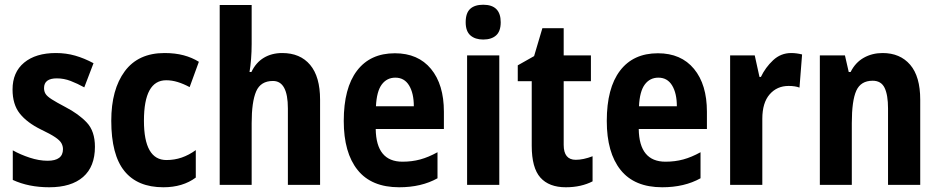

<svg xmlns="http://www.w3.org/2000/svg" viewBox="-20 -781 3968 811"><path d="M381 -161Q381 -77 331 -33.5Q281 10 188 10Q101 10 34 -21V-146Q66 -128 105.5 -115Q145 -102 181 -102Q246 -102 246 -151Q246 -164 239.5 -176Q233 -188 213 -201.5Q193 -215 153 -234Q94 -263 63.5 -301.5Q33 -340 33 -403Q33 -476 82 -516.5Q131 -557 216 -557Q259 -557 297.5 -546Q336 -535 375 -514L336 -412Q307 -428 278.5 -439Q250 -450 220 -450Q166 -450 166 -409Q166 -395 172.5 -384.5Q179 -374 198.5 -361.5Q218 -349 256 -329Q312 -300 346.5 -263.5Q381 -227 381 -161Z M670 10Q561 10 505.5 -58.5Q450 -127 450 -271Q450 -403 507 -480Q564 -557 675 -557Q720 -557 755.5 -547.5Q791 -538 820 -520L781 -413Q755 -427 730.5 -434.5Q706 -442 682 -442Q588 -442 588 -271Q588 -105 683 -105Q717 -105 747.5 -115.5Q778 -126 807 -147V-31Q752 10 670 10Z M1043 -595Q1043 -563 1040.5 -531.5Q1038 -500 1034 -477H1042Q1061 -517 1094.5 -537Q1128 -557 1172 -557Q1248 -557 1290 -507Q1332 -457 1332 -360V0H1196V-323Q1196 -439 1133 -439Q1081 -439 1062 -395Q1043 -351 1043 -261V0H908V-760H1043Z M1648 -556Q1746 -556 1800.5 -490Q1855 -424 1855 -309V-236H1567Q1569 -98 1680 -98Q1720 -98 1755 -107.5Q1790 -117 1828 -138V-28Q1760 10 1666 10Q1549 10 1490.5 -63Q1432 -136 1432 -270Q1432 -409 1488 -482.5Q1544 -556 1648 -556ZM1650 -453Q1614 -453 1592.5 -424Q1571 -395 1568 -332H1728Q1728 -387 1708 -420Q1688 -453 1650 -453Z M2021 -761Q2095 -761 2095 -687Q2095 -649 2075.5 -631.5Q2056 -614 2021 -614Q1987 -614 1967 -631.5Q1947 -649 1947 -687Q1947 -726 1966 -743.5Q1985 -761 2021 -761ZM2089 -547V0H1953V-547Z M2412 -106Q2444 -106 2483 -121V-15Q2460 -3 2431.5 3.5Q2403 10 2370 10Q2299 10 2262.5 -31Q2226 -72 2226 -165V-438H2167V-505L2236 -544L2271 -662H2361V-547H2476V-438H2361V-169Q2361 -106 2412 -106Z M2759 -556Q2857 -556 2911.5 -490Q2966 -424 2966 -309V-236H2678Q2680 -98 2791 -98Q2831 -98 2866 -107.5Q2901 -117 2939 -138V-28Q2871 10 2777 10Q2660 10 2601.5 -63Q2543 -136 2543 -270Q2543 -409 2599 -482.5Q2655 -556 2759 -556ZM2761 -453Q2725 -453 2703.5 -424Q2682 -395 2679 -332H2839Q2839 -387 2819 -420Q2799 -453 2761 -453Z M3322 -557Q3344 -557 3368 -551L3357 -411Q3339 -418 3311 -418Q3262 -418 3231 -382.5Q3200 -347 3200 -279V0H3064V-547H3168L3188 -456H3194Q3213 -496 3245.5 -526.5Q3278 -557 3322 -557Z M3708 -557Q3782 -557 3824.5 -507.5Q3867 -458 3867 -360V0H3731V-323Q3731 -380 3716.5 -410Q3702 -440 3666 -440Q3616 -440 3597 -398Q3578 -356 3578 -261V0H3443V-547H3549L3565 -477H3573Q3593 -517 3628.5 -537Q3664 -557 3708 -557Z"/></svg>

Font: Noto Sans Thai Cond
Style: Bold
Weight: 700
Width: 3
Designer: Monotype Design Team
Foundry: Monotype Imaging Inc.
Version: Version 2.002; ttfautohint (v1.8.4.7-5d5b)